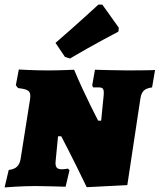

<svg xmlns="http://www.w3.org/2000/svg" viewBox="-30 -811 696 837"><path d="M486 -673 488 -690 416 -791H399C399 -791 306 -705 212 -624L253 -563L275 -556C378 -617 486 -673 486 -673ZM411 -285H398C398 -285 340 -395 293 -507C293 -507 227 -504 180 -504C114 -504 52 -508 52 -508L39 -439L49 -427C90 -422 102 -416 102 -393C102 -389 102 -384 101 -378L60 -119C55 -88 40 -74 8 -70L-10 6C-10 6 64 0 125 0C159 0 256 3 256 3L273 -69L266 -76C266 -76 250 -73 241 -73C220 -73 212 -80 212 -101C212 -105 213 -109 213 -114L223 -217H237C237 -217 287 -122 348 5L525 -4L582 -381C587 -413 599 -425 633 -430L646 -506C646 -505 575 -504 528 -504C480 -504 384 -507 384 -507L372 -439L376 -430H400C420 -430 424 -423 422 -396Z"/></svg>

Font: Alegreya SC Black
Style: Italic
Weight: 900
Italic angle: -7°
Designer: Juan Pablo del Peral
Foundry: Huerta Tipografica
Version: Version 2.007;PS 002.007;hotconv 1.0.88;makeotf.lib2.5.64775